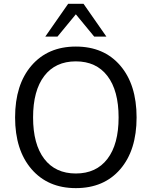

<svg xmlns="http://www.w3.org/2000/svg" viewBox="-20 -971 791 1000"><path d="M375 8.8Q229.5 8.8 144 -90.3Q58.6 -189.5 58.6 -359.4Q58.6 -530.3 144 -629.4Q229.5 -728.5 375 -728.5Q521.5 -728.5 606.4 -629.4Q691.4 -530.3 691.4 -359.4Q691.4 -188.5 606.4 -89.8Q521.5 8.8 375 8.8ZM210.4 -575.2Q152.3 -499 152.3 -359.4Q152.3 -219.7 210.4 -143.6Q268.6 -67.4 375 -67.4Q481.4 -67.4 539.6 -143.6Q597.7 -219.7 597.7 -359.4Q597.7 -499 539.6 -575.2Q481.4 -651.4 375 -651.4Q268.6 -651.4 210.4 -575.2ZM215.8 -780.3 335 -951.2H415L534.2 -780.3H470.7L375 -896.5L279.3 -780.3Z"/></svg>

Font: Min Sans
Style: Regular
Weight: 400
Designer: Jinseong-Kim, NotoSansCJK, Nunito
Foundry: Jinseong-Kim
Version: Version 1.400;Glyphs 3.1.2 (3151)